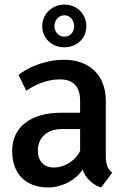

<svg xmlns="http://www.w3.org/2000/svg" viewBox="-20 -802 553 832"><path d="M213.4 -76.2Q232.4 -76.2 250 -82Q267.6 -87.9 282.7 -97.9Q297.9 -107.9 309.3 -120.8Q320.8 -133.8 327.1 -148.4V-242.7H247.6Q222.7 -242.7 203.4 -235.6Q184.1 -228.5 170.9 -216.1Q157.7 -203.6 150.9 -186.5Q144 -169.4 144 -149.9Q144 -116.7 161.9 -96.4Q179.7 -76.2 213.4 -76.2ZM466.3 -53.7 418.5 10.3Q406.7 7.3 394 0Q381.3 -7.3 370.1 -17.8Q358.9 -28.3 350.3 -41Q341.8 -53.7 338.4 -67.4Q326.7 -49.8 310.1 -35.4Q293.5 -21 274.2 -11Q254.9 -1 233.2 4.6Q211.4 10.3 189 10.3Q151.4 10.3 122.3 -1Q93.3 -12.2 73.2 -32.7Q53.2 -53.2 43 -82.5Q32.7 -111.8 32.7 -147.9Q32.7 -186.5 47.1 -217.3Q61.5 -248 89.1 -269.5Q116.7 -291 156.2 -302.2Q195.8 -313.5 246.1 -313.5H327.1V-366.2Q327.1 -411.1 305.4 -434.6Q283.7 -458 238.8 -458Q216.8 -458 196 -453.6Q175.3 -449.2 156.7 -442.1Q138.2 -435.1 122.3 -426.3Q106.4 -417.5 94.2 -408.7L60.1 -477.5Q72.3 -486.8 91.3 -498.3Q110.4 -509.8 135.5 -519.5Q160.6 -529.3 191.9 -536.1Q223.1 -543 259.8 -543Q298.3 -543 331.3 -531.2Q364.3 -519.5 387.9 -497.1Q411.6 -474.6 425 -441.4Q438.5 -408.2 438.5 -365.2V-126.5Q438.5 -100.1 444.3 -83.5Q450.2 -66.9 466.3 -53.7ZM163.1 -688.5Q163.1 -708.5 170.7 -725.6Q178.2 -742.7 191.4 -755.4Q204.6 -768.1 221.9 -775.1Q239.3 -782.2 259.3 -782.2Q279.3 -782.2 296.6 -775.1Q314 -768.1 326.7 -755.4Q339.4 -742.7 346.7 -725.6Q354 -708.5 354 -688.5Q354 -668.5 346.7 -651.6Q339.4 -634.8 326.7 -622.8Q314 -610.8 296.6 -604Q279.3 -597.2 259.3 -597.2Q239.3 -597.2 221.7 -603.8Q204.1 -610.4 191.2 -622.6Q178.2 -634.8 170.7 -651.4Q163.1 -668 163.1 -688.5ZM215.8 -688.5Q215.8 -679.7 219 -671.4Q222.2 -663.1 228 -656.7Q233.9 -650.4 241.7 -646.7Q249.5 -643.1 259.3 -643.1Q277.8 -643.1 289.6 -656.2Q301.3 -669.4 301.3 -688.5Q301.3 -697.8 298.1 -706.5Q294.9 -715.3 289.6 -721.7Q284.2 -728 276.4 -731.9Q268.6 -735.8 259.3 -735.8Q240.2 -735.8 228 -721.7Q215.8 -707.5 215.8 -688.5Z"/></svg>

Font: Ufes Sans Medium
Style: Regular
Weight: 500
Designer: Ricardo Esteves & Filipe Motta
Foundry: ProDesignUfes - Ricardo Esteves, Filipe Motta (This is a derivative work, based on Roboto family, by Christian Robertson
Version: Version 2.0